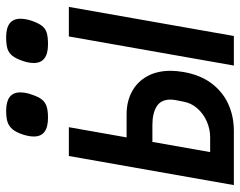

<svg xmlns="http://www.w3.org/2000/svg" viewBox="-100 -700 799 640"><g transform="rotate(-90 300.0 -379.5)"><path d="M100.5 -550H196.5L162.5 -357.5H239Q281.5 -357.5 314.2 -340.2Q347 -323 365.8 -289.8Q384.5 -256.5 384.5 -210.5Q384.5 -192 380.5 -168Q371 -112.5 343 -75Q315 -37.5 274.2 -18.8Q233.5 0 184 0H3.5ZM282 -169.5 287 -195Q288.5 -204 288.5 -211.5Q288.5 -243 265.8 -257.2Q243 -271.5 204 -271.5H147.5L113.5 -79H163Q190 -79 215.8 -90.2Q241.5 -101.5 259.5 -122Q277.5 -142.5 282 -169.5ZM499 -550H597.5L500.5 0H402ZM165.5 -666.5Q165.5 -683 172 -703Q179.5 -726 189.8 -738Q200 -750 214.2 -754.5Q228.5 -759 251 -759Q312.5 -759 312.5 -712Q312.5 -694 305.5 -674.5Q298 -651.5 288.8 -640Q279.5 -628.5 265.5 -624Q251.5 -619.5 227.5 -619.5Q165.5 -619.5 165.5 -666.5ZM410.5 -667Q410.5 -683 417 -702.5Q425 -726.5 434.8 -738.5Q444.5 -750.5 458.5 -754.8Q472.5 -759 496.5 -759Q558 -759 558 -711.5Q558 -694.5 551.5 -674.5Q543.5 -651.5 534.5 -639.8Q525.5 -628 511.5 -623.8Q497.5 -619.5 472.5 -619.5Q410.5 -619.5 410.5 -667Z"/></g></svg>

Font: JuliaMono SemiBold
Style: Italic
Weight: 600
Italic angle: -9°
Monospace: yes
Designer: cormullion
Foundry: corm
Version: Version 0.056; ttfautohint (v1.8.4)